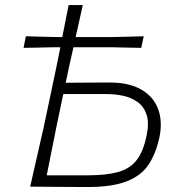

<svg xmlns="http://www.w3.org/2000/svg" viewBox="-20 -733 704 754"><path d="M98.5 0Q112 -59.5 124.8 -115.8Q137.5 -172 152.5 -237.5L202 -472.5Q206 -492.5 209.8 -511Q213.5 -529.5 217 -547.5H194.5Q167.5 -547 136.5 -546.2Q105.5 -545.5 72.5 -545L81.5 -590.5Q114.5 -589.5 145.2 -588.8Q176 -588 203 -587.5H224.5Q231 -619 237 -650Q243 -681 249.5 -713H305Q298 -680.5 291 -649.8Q284 -619 277 -587.5H421.5Q449 -588 480 -588.8Q511 -589.5 544.5 -590.5L534.5 -545Q501.5 -545.5 470.8 -546.2Q440 -547 413 -547.5H268.5Q264.5 -529.5 260.2 -510.8Q256 -492 251.5 -472L238 -408Q268 -408 311.5 -408.5Q355 -409 410.5 -409Q486.5 -409 534.5 -381.5Q582.5 -354 600.8 -305.2Q619 -256.5 606 -193Q592.5 -131.5 564.5 -88Q536.5 -44.5 479.2 -21.5Q422 1.5 322.5 1.5Q255.5 1.5 201.8 0.8Q148 0 98.5 0ZM163.5 -44.5H324Q396.5 -44.5 443 -57.2Q489.5 -70 516 -103.5Q542.5 -137 555.5 -199.5Q566.5 -251 555.5 -283.2Q544.5 -315.5 519.5 -333Q494.5 -350.5 463 -357Q431.5 -363.5 402 -363.5H228.5L203.5 -244.5Q192.5 -189 183 -142.2Q173.5 -95.5 163.5 -44.5Z"/></svg>

Font: Commissioner Loud ExtraLight
Style: Italic
Weight: 200
Italic angle: -12°
Designer: Kostas Bartsokas
Foundry: Kostas Bartsokas
Version: Version 1.000; ttfautohint (v1.8.3)